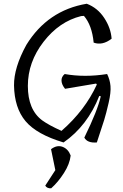

<svg xmlns="http://www.w3.org/2000/svg" viewBox="-20 -762 656 1027"><path d="M206 -118Q242 -92 309 -62Q435 -172 498 -310L494 -315L328 -287Q310 -309 309 -330Q308 -351 326 -366Q433 -347 553 -366Q568 -336 571 -302Q574 -268 561 -211.5Q548 -155 537.5 -121Q527 -87 498 0Q447 4 431 -26Q503 -173 519 -247L511 -249Q448 -89 320 0Q176 -43 116.5 -114Q57 -185 55 -305Q54 -400 121 -522Q235 -707 444 -742Q502 -720 537.5 -666Q573 -612 577 -555Q528 -517 481 -534Q472 -627 429 -677L414 -676Q297 -647 213 -538.5Q129 -430 129 -302.5Q129 -175 206 -118ZM254 245Q232 247 222 231L276 148L253 36Q285 12 315 23.5Q345 35 358 70Q353 115 322 163.5Q291 212 254 245Z"/></svg>

Font: Tillana
Style: Regular
Weight: 400
Designer: Lipi Raval (Devanagari, Latin), Jonny Pinhorn (Latin)
Foundry: Indian Type Foundry
Version: Version 2.002;PS 1.0;hotconv 1.0.79;makeotf.lib2.5.61930; tt